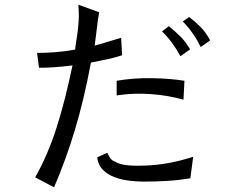

<svg xmlns="http://www.w3.org/2000/svg" viewBox="-20 -706 1040 813"><path d="M786 49Q738 57 689 60Q640 63 587 63Q522 62 482 50Q442 38 421 18Q407 6 400 -9.5Q393 -25 392 -40L434 -59Q440 -47 446.5 -37Q453 -27 466 -22Q487 -9 521.5 -6Q556 -3 598 -5Q644 -7 690.5 -15Q737 -23 798 -42ZM497 -472Q470 -463 438.5 -456Q407 -449 365 -441Q336 -285 297.5 -157Q259 -29 209 87L129 45Q183 -51 219.5 -165.5Q256 -280 287 -429Q238 -423 205.5 -421Q173 -419 145 -419L137 -482Q176 -482 214.5 -485Q253 -488 298 -496Q300 -512 301.5 -523.5Q303 -535 305 -545Q311 -583 313 -615.5Q315 -648 312 -686L400 -654Q394 -622 390.5 -589Q387 -556 381 -513Q418 -523 444.5 -531.5Q471 -540 493 -546ZM757 -284Q693 -302 620 -307.5Q547 -313 474 -302V-364Q544 -376 621 -375Q698 -374 761 -364ZM744 -468Q728 -498 708 -525Q688 -552 666 -573L695 -595Q720 -575 743 -552.5Q766 -530 785 -497ZM830 -507Q798 -571 754 -615L781 -634Q806 -615 828.5 -592.5Q851 -570 870 -535Z"/></svg>

Font: NanumGothicCoding
Style: Regular
Weight: 400
Monospace: yes
Designer: Kwon Bruce; Nicolas Noh; Sung-woo Choi; Go-un Cha; Soo-hyun Park;
Foundry: NHN Corporation
Version: Version 2.000;PS 1;hotconv 1.0.49;makeotf.lib2.0.14853